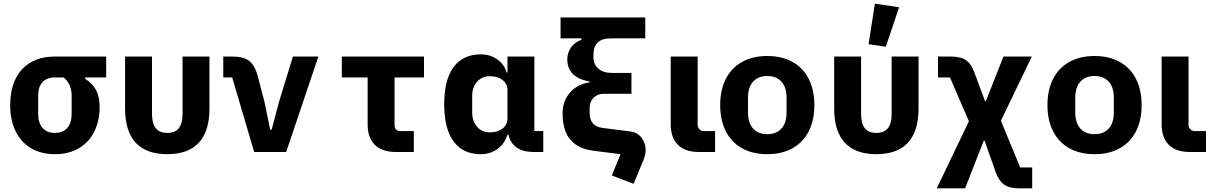

<svg xmlns="http://www.w3.org/2000/svg" viewBox="-20 -836 6653 1056"><path d="M449 -410V-402Q489 -377 508.5 -340.5Q528 -304 528 -247Q528 -171 498.5 -112Q469 -53 413.5 -20.5Q358 12 282 12Q206 12 150.5 -21Q95 -54 65.5 -115Q36 -176 36 -257Q36 -384 101 -454.5Q166 -525 282 -525H564V-410ZM282 -410Q238 -410 214 -384.5Q190 -359 190 -310V-209Q190 -160 214 -132.5Q238 -105 282 -105Q326 -105 350 -132.5Q374 -160 374 -209V-310Q374 -343 362.5 -368Q351 -393 330 -410Z M816 -210Q816 -157 836.5 -131Q857 -105 900 -105Q943 -105 963.5 -131Q984 -157 984 -210V-525H1132V-239Q1132 -114 1073.5 -51Q1015 12 900 12Q785 12 726.5 -51Q668 -114 668 -239V-525H816Z M1378 0 1257 -410H1208V-525H1260Q1319 -525 1350.5 -501Q1382 -477 1398 -416L1435 -274L1466 -123H1474L1514 -274L1591 -525H1731L1554 0Z M2158 0Q2082 0 2042 -39Q2002 -78 2002 -153V-410H1860V-525H2312V-410H2150V-148Q2150 -132 2158.5 -123.5Q2167 -115 2183 -115H2256V0Z M2968 0H2918Q2856 0 2821.5 -24.5Q2787 -49 2776 -96H2771Q2756 -46 2716.5 -17Q2677 12 2625 12Q2559 12 2514 -19.5Q2469 -51 2446 -112.5Q2423 -174 2423 -263Q2423 -352 2446 -413Q2469 -474 2514 -505.5Q2559 -537 2625 -537Q2676 -537 2715.5 -509Q2755 -481 2766 -437H2771V-525H2919V-115H2968ZM2771 -185V-340Q2771 -375 2744 -396Q2717 -417 2674 -417Q2632 -417 2604.5 -387Q2577 -357 2577 -308V-217Q2577 -168 2604.5 -138Q2632 -108 2674 -108Q2717 -108 2744 -129Q2771 -150 2771 -185Z M3338 -625Q3292 -625 3268 -602.5Q3244 -580 3244 -536V-520Q3244 -482 3271 -458.5Q3298 -435 3344 -435H3453V-320H3298Q3266 -320 3244.5 -298Q3223 -276 3223 -243V-217Q3223 -180 3240 -158.5Q3257 -137 3297 -132L3447 -113Q3486 -108 3508.5 -78.5Q3531 -49 3531 -11Q3531 14 3519 44L3465 175L3345 129L3393 12L3243 -7Q3181 -15 3143.5 -43Q3106 -71 3090 -114Q3074 -157 3074 -213Q3074 -278 3114 -325.5Q3154 -373 3223 -383V-388Q3162 -398 3131 -429Q3100 -460 3100 -510Q3100 -546 3121 -575.5Q3142 -605 3178 -617V-625H3063V-740H3529V-625Z M3913 0H3825Q3749 0 3709 -39Q3669 -78 3669 -153V-525H3817V-149Q3817 -135 3827 -125Q3837 -115 3851 -115H3913Z M3941 -258Q3941 -341 3972 -402Q4003 -463 4061.5 -495.5Q4120 -528 4200 -528Q4280 -528 4338.5 -495.5Q4397 -463 4428 -402Q4459 -341 4459 -258Q4459 -175 4428 -114Q4397 -53 4338.5 -20.5Q4280 12 4200 12Q4120 12 4061.5 -20.5Q4003 -53 3972 -114Q3941 -175 3941 -258ZM4306 -217V-299Q4306 -356 4278 -387Q4250 -418 4200 -418Q4150 -418 4122 -387Q4094 -356 4094 -299V-217Q4094 -160 4122 -129Q4150 -98 4200 -98Q4250 -98 4278 -129Q4306 -160 4306 -217Z M4716 -210Q4716 -157 4736.5 -131Q4757 -105 4800 -105Q4843 -105 4863.5 -131Q4884 -157 4884 -210V-525H5032V-239Q5032 -114 4973.5 -51Q4915 12 4800 12Q4685 12 4626.5 -51Q4568 -114 4568 -239V-525H4716ZM4757 -593 4792 -816 4925 -796 4852 -579Z M5208 -525Q5264 -525 5293 -505Q5322 -485 5340 -435L5398 -279H5402L5499 -525H5655L5485 -172L5591 85H5657V200H5588Q5532 200 5503 179.5Q5474 159 5456 110L5395 -63H5391L5288 200H5132L5309 -169L5205 -410H5139V-525Z M5741 -258Q5741 -341 5772 -402Q5803 -463 5861.5 -495.5Q5920 -528 6000 -528Q6080 -528 6138.5 -495.5Q6197 -463 6228 -402Q6259 -341 6259 -258Q6259 -175 6228 -114Q6197 -53 6138.5 -20.5Q6080 12 6000 12Q5920 12 5861.5 -20.5Q5803 -53 5772 -114Q5741 -175 5741 -258ZM6106 -217V-299Q6106 -356 6078 -387Q6050 -418 6000 -418Q5950 -418 5922 -387Q5894 -356 5894 -299V-217Q5894 -160 5922 -129Q5950 -98 6000 -98Q6050 -98 6078 -129Q6106 -160 6106 -217Z M6613 0H6525Q6449 0 6409 -39Q6369 -78 6369 -153V-525H6517V-149Q6517 -135 6527 -125Q6537 -115 6551 -115H6613Z"/></svg>

Font: iA Writer Quattro V
Style: Regular
Weight: 400
Designer: Mike Abbink, Paul van der Laan, Pieter van Rosmalen, Oliver Reichenstein
Foundry: Information Architects Inc.
Version: Version 2.000